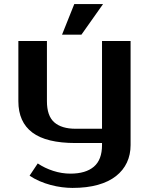

<svg xmlns="http://www.w3.org/2000/svg" viewBox="-20 -721 730 941"><path d="M480 -20H350Q207 -20 138.5 -71.5Q70 -123 70 -225V-520H210V-225Q210 -153 246 -121.5Q282 -90 350 -90H480V-520H620V-10Q620 37 602 75.5Q584 114 548.5 142Q513 170 459.5 185Q406 200 335 200Q311 200 283.5 196.5Q256 193 228 185.5Q200 178 173.5 166.5Q147 155 125 140L165 80Q199 103 241 116.5Q283 130 325 130Q400 130 440 96Q480 62 480 -10ZM485 -701 379 -551H284L344 -701Z"/></svg>

Font: Prosto One
Style: Regular
Weight: 400
Designer: Pavel Emelyanov and Jovanny lemonad
Foundry: Pavel Emelyanov and Jovanny Lemonad
Version: Version 1.001